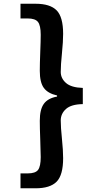

<svg xmlns="http://www.w3.org/2000/svg" viewBox="-20 -889 540 1020"><path d="M88.9 32.2H127Q168 32.2 182.1 13.7Q196.3 -4.9 196.3 -54.7Q196.3 -84 193.8 -147Q191.4 -210 191.4 -247.1Q191.4 -307.6 212.9 -337.4Q234.4 -367.2 283.2 -376V-381.8Q234.4 -392.6 212.9 -421.9Q191.4 -451.2 191.4 -512.7Q191.4 -548.8 193.8 -611.3Q196.3 -673.8 196.3 -704.1Q196.3 -753.9 181.6 -772.5Q167 -791 127 -791H88.9V-869.1H168.9Q246.1 -869.1 280.8 -834Q315.4 -798.8 315.4 -709Q315.4 -668 309.1 -606Q302.7 -543.9 302.7 -506.8Q302.7 -472.7 330.6 -448.2Q358.4 -423.8 419.9 -421.9V-335.9Q358.4 -335 330.6 -310.1Q302.7 -285.2 302.7 -249Q302.7 -212.9 309.1 -151.4Q315.4 -89.8 315.4 -48.8Q315.4 41 280.8 76.2Q246.1 111.3 168.9 111.3H88.9Z"/></svg>

Font: GenEi Gothic M Regular
Style: Bold
Weight: 700
Designer: o_tamon (Modified); [Source Han Sans]
Ryoko NISHIZUKA  (kana & ideographs); Paul D. Hunt (Latin, Greek & Cyrillic); Wenl
Version: Version 1.1a;Original Version 1.004